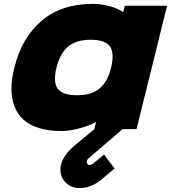

<svg xmlns="http://www.w3.org/2000/svg" viewBox="-20 -659 873 980"><path d="M546.9 -313Q564.9 -387.2 541.3 -421.6Q517.6 -456.1 442.9 -456.1Q369.1 -456.1 327.6 -421.1Q286.1 -386.2 268.1 -313Q250.5 -240.2 274.4 -206.5Q298.3 -172.9 373 -172.9Q446.8 -172.9 488 -207Q529.3 -241.2 546.9 -313ZM833 -629.9 676.8 0H606L432.1 148.9Q426.3 153.3 422.9 164.1Q421.4 171.4 425.5 177.2Q429.7 183.1 436 183.1Q446.3 183.1 454.1 176.8L511.2 129.9L564.9 201.2Q510.3 247.6 496.1 258.8Q447.8 298.3 393.1 300.8Q342.3 303.2 311.5 268.8Q280.8 234.4 291 184.1Q301.3 133.8 362.8 82L461.9 0H460.9L470.2 -35.2H467.8Q431.2 -15.6 381.6 -2.9Q332 9.8 293 9.8Q227.5 9.8 178.5 -5.6Q129.4 -21 99.1 -48.8Q68.8 -76.7 53.5 -116.9Q38.1 -157.2 38.3 -206.1Q38.6 -254.9 53.2 -313Q89.8 -464.4 191.2 -551.8Q292.5 -639.2 454.1 -639.2Q493.7 -639.2 537.6 -627.9Q581.5 -616.7 606.9 -598.1H608.9L617.2 -629.9Z"/></svg>

Font: Sinkin Sans 900 X Black Italic
Style: Regular
Weight: 950
Italic angle: -112°
Designer: Keith Bates
Foundry: K-Type
Version: Sinkin Sans (version 1.0)  by Keith Bates   •   © 2014   www